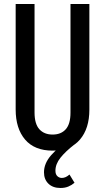

<svg xmlns="http://www.w3.org/2000/svg" viewBox="-20 -740 523 956"><path d="M242 10Q152 10 105 -45Q58 -100 58 -195V-720H152V-180Q152 -123 176 -96.5Q200 -70 242 -70Q284 -70 307.5 -96.5Q331 -123 331 -179V-720H425V-194Q425 -100 378 -45Q331 10 242 10ZM281 196Q243 196 221 174.5Q199 153 199 118Q199 74 234 33.5Q269 -7 323 -37L350 -20Q306 14 281 45.5Q256 77 256 110Q256 128 265.5 137Q275 146 288 146Q307 146 326 129L351 170Q337 182 320 189Q303 196 281 196Z"/></svg>

Font: Instrument Sans Condensed Medium
Style: Regular
Weight: 500
Width: 3
Designer: Rodrigo Fuenzalida
Foundry: fragTYPE
Version: Version 1.000;gftools[0.9.28]